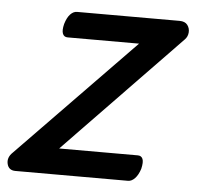

<svg xmlns="http://www.w3.org/2000/svg" viewBox="-57 -543 602 586"><g transform="rotate(5 243.5 -250.0)"><path d="M11 0Q-10 0 -14.5 -19.5Q-19 -39 -2 -55L353 -420H134Q123 -420 119 -430Q115 -440 120 -460Q126 -480 135.5 -490Q145 -500 156 -500H470Q487 -500 494.5 -490Q502 -480 501 -467Q500 -454 491 -445L138 -80H379Q390 -80 394 -70.5Q398 -61 393 -40Q387 -21 377 -10.5Q367 0 356 0Z"/></g></svg>

Font: Playwrite SK
Style: Regular
Weight: 400
Designer: Veronika Burian, José Scaglione
Foundry: TypeTogether
Version: Version 1.002